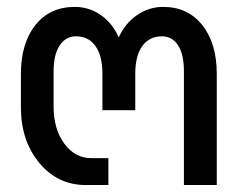

<svg xmlns="http://www.w3.org/2000/svg" viewBox="-20 -531 682 551"><path d="M368.2 -214.8H273.9V-319.8Q273.9 -371.1 253.9 -398.9Q233.9 -426.8 198.2 -426.8Q168.5 -426.8 151.1 -400.4Q133.8 -374 133.8 -326.2V-226.1Q133.8 -160.2 164.6 -118.7Q195.3 -77.1 242.2 -77.1H291V0H226.1Q145.5 0 92.8 -63.5Q40 -127 40 -223.1V-318.8Q40 -406.7 81.5 -459Q123 -511.2 194.8 -511.2Q235.8 -511.2 269.3 -487.8Q302.7 -464.4 320.8 -423.8Q338.9 -463.9 373 -487.5Q407.2 -511.2 448.2 -511.2Q519 -511.2 560.5 -459Q602.1 -406.7 602.1 -318.8V0H507.8V-326.2Q507.8 -374.5 491.2 -400.6Q474.6 -426.8 444.8 -426.8Q408.7 -426.8 388.4 -398.9Q368.2 -371.1 368.2 -319.8Z"/></svg>

Font: LT Superior Med
Style: Regular
Weight: 500
Designer: Daniel Lyons
Foundry: LyonsType
Version: Version 1.000